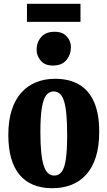

<svg xmlns="http://www.w3.org/2000/svg" viewBox="-20 -984 568 1015"><path d="M24 -270.5Q24 -346.5 42 -402.2Q60 -458 93.2 -494.8Q126.5 -531.5 171.8 -549.5Q217 -567.5 271 -567.5Q347 -567.5 399 -536.5Q451 -505.5 477.8 -443.5Q504.5 -381.5 504.5 -288Q504.5 -210 486.5 -153.5Q468.5 -97 435.2 -60.5Q402 -24 356.5 -6.5Q311 11 256 11Q200 11 156.5 -6.8Q113 -24.5 83.5 -59.8Q54 -95 39 -147.8Q24 -200.5 24 -270.5ZM267 -56Q291 -56 306 -75.5Q321 -95 328 -142Q335 -189 335 -270.5Q335 -332 331.2 -375.8Q327.5 -419.5 319.2 -447Q311 -474.5 297.2 -487.5Q283.5 -500.5 264 -500.5Q240 -500.5 224.5 -480.8Q209 -461 201.2 -414Q193.5 -367 193.5 -286Q193.5 -224.5 197.8 -180.8Q202 -137 210.8 -109.5Q219.5 -82 233.5 -69Q247.5 -56 267 -56ZM259 -637.5Q217 -637.5 195.2 -663.5Q173.5 -689.5 173.5 -720.5Q173.5 -760 197.5 -788Q221.5 -816 268.5 -816H269.5Q311 -816 333 -791.2Q355 -766.5 355 -735Q355 -695.5 331 -666.5Q307 -637.5 260 -637.5ZM405.5 -964V-868.5H122.5V-964Z"/></svg>

Font: Merriweather 24pt SemiCondensed Black
Style: Regular
Weight: 900
Width: 4
Designer: Eben Sorkin
Foundry: Eben Sorkin
Version: Version 2.100